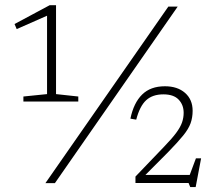

<svg xmlns="http://www.w3.org/2000/svg" viewBox="-20 -724 858 759"><path d="M159.5 0 645.5 -698H682.5L197 0ZM724 -16.5 754.5 -98H775L753.5 15.5H732L725.5 -0.5H515.5V-26L630 -145.5Q660.5 -177 677 -199.5Q693.5 -222 699.8 -240.5Q706 -259 706 -278Q706 -309.5 686.2 -330.2Q666.5 -351 626 -351Q583 -351 557.8 -327.8Q532.5 -304.5 518.5 -251L495.5 -255Q508.5 -317.5 541.8 -350.2Q575 -383 632 -383Q681.5 -383 711.5 -356.8Q741.5 -330.5 741.5 -286Q741.5 -259.5 733.5 -237Q725.5 -214.5 704.2 -188.2Q683 -162 644 -122L535 -12.5L530.5 -32.5H744ZM166 -352V-668L172 -664.5L46 -609L37.5 -629L176.5 -703.5H201.5V-352L289.5 -342.5V-322.5H72.5V-342.5Z"/></svg>

Font: Newsreader 9pt ExtraLight
Style: Regular
Weight: 250
Designer: Hugues Gentile
Foundry: Production Type
Version: Version 1.003